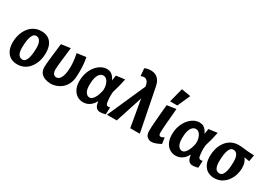

<svg xmlns="http://www.w3.org/2000/svg" viewBox="2 -1471 3131 2248"><g transform="rotate(30 1567.5 -346.5)"><path d="M195 14.9Q148.6 14.9 110.1 -6.1Q71.6 -27 48.7 -71.7Q25.8 -116.4 25.8 -186.1Q25.8 -236.3 40 -285.5Q54.1 -334.7 82.9 -375.4Q111.7 -416.1 155.3 -440.5Q198.9 -464.9 256.7 -464.9Q306.4 -464.9 344.4 -443.9Q382.4 -423 404.1 -378.6Q425.9 -334.1 425.9 -263.9Q425.9 -213.7 412 -164.5Q398.1 -115.3 369.3 -74.6Q340.6 -33.9 297.5 -9.5Q254.4 14.9 195 14.9ZM224.3 -63.9Q248.9 -63.9 264.1 -84.1Q279.2 -104.3 287.3 -135.9Q295.4 -167.5 298.3 -202.3Q301.1 -237.2 301.1 -266Q301.1 -319.6 282.9 -352.9Q264.7 -386.1 227.9 -386.1Q203.3 -386.1 187.9 -365.4Q172.5 -344.7 164.6 -312.6Q156.8 -280.5 153.9 -245.9Q151.1 -211.3 151.1 -184Q151.1 -123.8 170.2 -93.9Q189.4 -63.9 224.3 -63.9Z M650.6 14.9Q612.7 14.3 575.8 2Q538.8 -10.4 515.1 -40Q491.5 -69.5 491.5 -120.6Q491.5 -140.9 494.5 -174.9Q497.5 -209 502.3 -249.3Q507.1 -289.7 511.8 -329Q516.6 -368.4 520.4 -399.8Q524.1 -431.3 525.6 -446.3L649.5 -463.9Q648 -449.9 644.4 -419.3Q640.9 -388.6 636.4 -351Q631.8 -313.4 627.6 -275.6Q623.3 -237.7 620.5 -207.4Q617.8 -177.1 617.8 -162.3Q617.8 -120.8 632.7 -101.3Q647.6 -81.8 672.8 -81.8Q691.1 -81.8 707.3 -94.8Q723.5 -107.9 735.9 -136.5Q748.3 -165.1 753.2 -210.6Q760.5 -273.5 754.6 -334.9Q748.8 -396.3 737.1 -447.3L859.5 -464.9Q870.1 -414.2 873.7 -360.4Q877.2 -306.6 876.4 -260.7Q875.5 -214.7 871.6 -185.6Q865 -132.5 842.2 -94.2Q819.4 -55.9 787.7 -32Q756 -8 720 3.4Q684 14.9 650.6 14.9Z M1086.5 13.8Q1042.9 13.8 1005.5 -10.2Q968.1 -34.1 946.9 -81.8Q925.6 -129.5 928.8 -199.6Q931.5 -258.3 950.4 -306.8Q969.3 -355.3 999.1 -390.7Q1028.8 -426.1 1065.6 -445.5Q1102.3 -464.9 1140.1 -464.9Q1171.6 -464.9 1193.7 -452.7Q1215.8 -440.6 1230.8 -420.6Q1245.8 -400.6 1255.3 -378Q1257.7 -389.1 1261.3 -411.1Q1264.9 -433 1266.9 -449.3L1383.9 -464.9Q1375.3 -421 1362.4 -370.1Q1349.4 -319.2 1333.2 -266.3Q1328.8 -219.5 1331.1 -184.8Q1333.4 -150.1 1337 -127.6Q1340.2 -109.3 1347.3 -99.4Q1354.4 -89.5 1370.2 -89.5Q1377.3 -89.5 1384.4 -90.4Q1391.4 -91.4 1395.4 -92.8L1391.2 2.3Q1376.2 6.9 1357.4 10.3Q1338.5 13.8 1317.2 13.8Q1285 13.8 1264.8 -9.7Q1244.7 -33.1 1239.1 -87.8Q1218 -49.9 1193.6 -27.6Q1169.1 -5.4 1142.4 4.2Q1115.7 13.8 1086.5 13.8ZM1125.4 -72.2Q1147.9 -72.2 1165.3 -89.9Q1182.7 -107.6 1195.5 -133.7Q1208.2 -159.9 1215.8 -187.5Q1223.5 -215.1 1225.4 -233.9Q1227.7 -269.2 1217.8 -302.2Q1208 -335.3 1188.5 -356.3Q1169 -377.4 1141.3 -377.4Q1116 -377.4 1096 -358.1Q1076 -338.8 1064.5 -299.9Q1053 -260.9 1053 -201.6Q1053 -133.1 1074.8 -102.6Q1096.5 -72.2 1125.4 -72.2Z M1720.7 0 1629.1 -523.8Q1622.7 -562.8 1604.8 -581Q1586.9 -599.2 1563.3 -599.2Q1550.6 -599.2 1540.1 -595.9Q1529.5 -592.7 1520.5 -588.3L1511.2 -690Q1531.3 -699.6 1551.4 -703.6Q1571.6 -707.7 1597.2 -707.7Q1628.1 -707.7 1656.4 -694.7Q1684.8 -681.8 1706.5 -650.9Q1728.3 -620 1738 -566.1L1850.1 0ZM1405.6 0 1636.7 -521.7 1679.9 -436.9 1538.4 0Z M2014.3 14.9Q1977.1 14.9 1952.1 -9.7Q1927.2 -34.3 1927.2 -82.9Q1927.2 -105 1929.1 -140.2Q1931.1 -175.4 1934.8 -222.5Q1938.5 -269.5 1943.5 -326Q1948.5 -382.5 1954.7 -446.9L2077 -464.9Q2073 -413.3 2068.2 -363.4Q2063.5 -313.5 2060 -269.2Q2056.6 -224.9 2054.1 -188.9Q2051.6 -152.9 2051.6 -129.2Q2051.6 -112 2058.2 -101.6Q2064.8 -91.1 2077 -91.1Q2087.6 -91.1 2099.8 -96.2Q2112.1 -101.2 2123.8 -109.4L2135.2 -26.2Q2099.2 -7.3 2069.2 3.8Q2039.3 14.9 2014.3 14.9ZM1967.3 -505.9 2016.8 -698.2 2141.3 -676.9 2065 -505.9Z M2337.5 13.8Q2293.9 13.8 2256.5 -10.2Q2219.1 -34.1 2197.9 -81.8Q2176.6 -129.5 2179.8 -199.6Q2182.5 -258.3 2201.4 -306.8Q2220.3 -355.3 2250.1 -390.7Q2279.8 -426.1 2316.6 -445.5Q2353.3 -464.9 2391.1 -464.9Q2422.6 -464.9 2444.7 -452.7Q2466.8 -440.6 2481.8 -420.6Q2496.8 -400.6 2506.3 -378Q2508.7 -389.1 2512.3 -411.1Q2515.9 -433 2517.9 -449.3L2634.9 -464.9Q2626.3 -421 2613.4 -370.1Q2600.4 -319.2 2584.2 -266.3Q2579.8 -219.5 2582.1 -184.8Q2584.4 -150.1 2588 -127.6Q2591.2 -109.3 2598.3 -99.4Q2605.4 -89.5 2621.2 -89.5Q2628.3 -89.5 2635.4 -90.4Q2642.4 -91.4 2646.4 -92.8L2642.2 2.3Q2627.2 6.9 2608.4 10.3Q2589.5 13.8 2568.2 13.8Q2536 13.8 2515.8 -9.7Q2495.7 -33.1 2490.1 -87.8Q2469 -49.9 2444.6 -27.6Q2420.1 -5.4 2393.4 4.2Q2366.7 13.8 2337.5 13.8ZM2376.4 -72.2Q2398.9 -72.2 2416.3 -89.9Q2433.7 -107.6 2446.5 -133.7Q2459.2 -159.9 2466.8 -187.5Q2474.5 -215.1 2476.4 -233.9Q2478.7 -269.2 2468.8 -302.2Q2459 -335.3 2439.5 -356.3Q2420 -377.4 2392.3 -377.4Q2367 -377.4 2347 -358.1Q2327 -338.8 2315.5 -299.9Q2304 -260.9 2304 -201.6Q2304 -133.1 2325.8 -102.6Q2347.5 -72.2 2376.4 -72.2Z M2860 14.9Q2813.6 14.9 2775.1 -6.1Q2736.6 -27 2713.7 -71.7Q2690.8 -116.4 2690.8 -186.1Q2690.8 -236.3 2704.7 -285.5Q2718.7 -334.7 2747.2 -375.4Q2775.7 -416.1 2819.3 -440.5Q2862.9 -464.9 2922.2 -464.9Q2953 -464.9 2982 -461Q3011.1 -457.2 3047.1 -453.6Q3083.2 -450 3134.7 -448.9L3120 -362.3L3048.2 -372.4Q3066.2 -354.3 3077.5 -323.4Q3088.8 -292.4 3088.8 -247.4Q3088.8 -206.8 3075.4 -161.3Q3062 -115.8 3033.8 -75.9Q3005.6 -36.1 2962.7 -10.6Q2919.9 14.9 2860 14.9ZM2889.3 -63.4Q2913.9 -63.4 2929.1 -83Q2944.2 -102.7 2952.3 -134Q2960.4 -165.3 2963.3 -200.2Q2966.1 -235.1 2966.1 -266Q2966.1 -321.2 2948.9 -353.6Q2931.8 -386.1 2892.9 -386.1Q2868.3 -386.1 2852.9 -365.9Q2837.5 -345.8 2829.6 -314.5Q2821.8 -283.2 2818.9 -248.3Q2816.1 -213.5 2816.1 -184.5Q2816.1 -124.9 2833.1 -94.1Q2850.1 -63.4 2889.3 -63.4Z"/></g></svg>

Font: Ancizar Sans Thin
Style: Italic
Weight: 100
Italic angle: -4°
Designer: Cesar Puertas, Viviana Monsalve, Julian Moncada, Julian Prieto, Jose Castro, Mariel Hernandez, Felipe Aragon, Sara Alarc
Version: Version 8.100